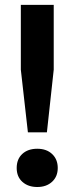

<svg xmlns="http://www.w3.org/2000/svg" viewBox="-20 -760 306 788"><path d="M94.5 -217 65.5 -474V-740H200.5V-474L172.5 -217ZM133 7.5Q95.5 7.5 72 -13.5Q48.5 -34.5 48.5 -70.5Q48.5 -107 71.5 -128.2Q94.5 -149.5 133 -149.5Q171 -149.5 194 -127.8Q217 -106 217 -70.5Q217 -35.5 193.8 -14Q170.5 7.5 133 7.5Z"/></svg>

Font: Encode Sans SmCnd SmBold
Style: Regular
Weight: 600
Width: 4
Designer: Multiple Designers
Foundry: Impallari Type
Version: Version 3.002; ttfautohint (v1.8.3) -l 8 -r 50 -G 200 -x 14 